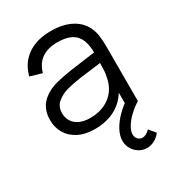

<svg xmlns="http://www.w3.org/2000/svg" viewBox="-189 -668 934 1022"><g transform="rotate(-30 278.0 -157.0)"><path d="M414 241Q388 241 366.1 227.4Q344.2 213.8 331.2 191.3Q318.3 168.8 318.3 143.3Q318.3 111.8 336.5 77.9Q354.7 44 385.8 12.7Q417 -18.7 456 -44L495.7 0Q465 18.7 439.1 43.2Q413.2 67.8 397.8 93.3Q382.3 118.8 382.3 139.7Q382.3 157.8 393.5 169.6Q404.7 181.3 420.3 181.3Q431.5 181.3 443.6 174.9Q455.7 168.5 466.3 157L498.7 196.3Q482 218.2 459.8 229.6Q437.7 241 414 241ZM224.7 15Q165.7 15 123.9 -6.6Q82.2 -28.2 61.1 -64.5Q40 -100.8 40 -145Q40 -208.7 76.5 -247Q113 -285.3 177.3 -302Q219.7 -312.7 268.7 -319.9Q317.7 -327.2 402 -338.2Q415.3 -339.8 427.4 -341.2Q439.5 -342.7 449.7 -344.3L423.3 -328.7Q424.3 -382.8 410.5 -417.3Q396.7 -451.8 364.7 -468.8Q332.7 -485.7 279.3 -485.7Q222.5 -485.7 184.7 -460.2Q146.8 -434.7 132 -381.7L60.3 -402.7Q79.3 -475.7 135.7 -515.3Q192 -555 280.7 -555Q355.2 -555 406.8 -527.1Q458.3 -499.2 479.7 -447Q488.8 -425 492.2 -397.1Q495.7 -369.2 495.7 -335.3V0H430V-135.7L449 -127.3Q430.3 -81.3 398.3 -49.3Q366.3 -17.3 322.4 -1.2Q278.5 15 224.7 15ZM233 -48.7Q283.2 -48.7 321.8 -66.8Q360.5 -84.8 384.2 -117Q408 -149.2 415.3 -190.7Q420.2 -210.3 421.4 -232.8Q422.7 -255.2 422.7 -285.5V-294.7L450.7 -280L417 -275.7Q344.3 -267.3 295 -260.3Q245.7 -253.3 207 -243Q166.2 -231.3 139.9 -208.2Q113.7 -185.2 113.7 -145Q113.7 -119.8 125.9 -97.9Q138.2 -76 165 -62.3Q191.8 -48.7 233 -48.7Z"/></g></svg>

Font: Manrope
Style: Regular
Weight: 400
Designer: Mikhail Sharanda
Foundry: Mikhail Sharanda
Version: Version 4.503